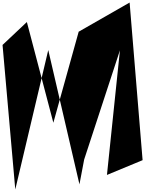

<svg xmlns="http://www.w3.org/2000/svg" viewBox="-57 -1178 1140 1508"><path d="M-37 -825 63 310 322 -785 567 270 604 75 885 -783 783 196 1063 80 961 -1158 561 -929 362 -214 154 -1005Z"/></svg>

Font: Chaingun
Style: Regular
Weight: 400
Version: Version 0.91